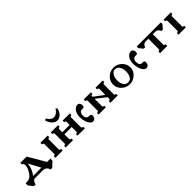

<svg xmlns="http://www.w3.org/2000/svg" viewBox="367 -2267 3922 3922"><g transform="rotate(-45 2328.0 -305.5)"><path d="M608.4 99.6Q599.6 51.8 567.4 25.9Q535.2 0 483.4 0H249Q222.7 3.9 199.2 42Q185.5 61.5 179.7 99.6H130.9L49.8 0V-59.6Q130.9 -59.6 167 -79.1Q217.8 -107.4 263.7 -185.1Q309.6 -262.7 309.6 -320.3Q309.6 -377.9 269.5 -386.7V-432.6H451.2L669.9 -59.6H765.6V0L658.2 99.6ZM262.7 -59.6H504.9L369.1 -313.5Q345.7 -150.4 262.7 -59.6Z M848.6 -45.9Q862.3 -45.9 875.5 -52.2Q888.7 -58.6 888.7 -69.3V-361.3Q888.7 -373 875.5 -379.9Q862.3 -386.7 848.6 -386.7V-432.6H1058.6V-386.7Q1023.4 -385.7 1018.6 -361.3V-69.3Q1021.5 -45.9 1059.6 -45.9V0H848.6Z M1274.4 -710.9Q1296.9 -667 1334.5 -636.2Q1372.1 -605.5 1414.1 -605.5Q1502 -605.5 1562.5 -710.9L1592.8 -680.7Q1562.5 -559.6 1473.6 -521.5Q1447.3 -507.8 1418.9 -507.8Q1370.1 -507.8 1322.3 -547.9Q1274.4 -587.9 1240.2 -681.6ZM1358.4 -386.7Q1343.8 -386.7 1331.1 -377.9Q1318.4 -369.1 1318.4 -356.4V-268.6H1529.3V-360.4Q1529.3 -373 1518.1 -379.9Q1506.8 -386.7 1491.2 -386.7V-432.6H1699.2V-386.7Q1684.6 -386.7 1671.9 -379.9Q1659.2 -373 1659.2 -360.4V-69.3Q1659.2 -58.6 1672.4 -52.2Q1685.5 -45.9 1699.2 -45.9V0H1489.3V-45.9Q1526.4 -45.9 1529.3 -69.3V-209H1318.4V-69.3Q1318.4 -58.6 1331.5 -52.2Q1344.7 -45.9 1358.4 -45.9V0H1148.4V-45.9Q1185.5 -45.9 1188.5 -69.3V-356.4Q1188.5 -370.1 1176.8 -378.4Q1165 -386.7 1148.4 -386.7V-432.6H1358.4Z M1951.2 -315.4H1930.7Q1868.2 -315.4 1855.5 -236.3V-227.5Q1855.5 -116.2 1930.7 -116.2Q1954.1 -116.2 1965.8 -114.7Q1977.5 -113.3 1987.8 -103.5Q1998 -93.8 1998 -62.5Q1998 -31.2 1982.4 -14.6Q1960.9 21.5 1918 21.5Q1889.6 21.5 1868.2 0Q1831.1 -35.2 1809.6 -97.7Q1788.1 -160.2 1788.1 -232.4Q1788.1 -334 1833 -391.6Q1877.9 -449.2 1932.6 -449.2Q1965.8 -449.2 1983.4 -424.8Q2001 -400.4 2001 -367.7Q2001 -335 1989.3 -325.2Q1977.5 -315.4 1951.2 -315.4Z M2479.5 -361.3Q2479.5 -373 2467.3 -379.9Q2455.1 -386.7 2439.5 -386.7V-432.6H2649.4V-386.7Q2615.2 -386.7 2609.4 -362.3V-70.3Q2613.3 -45.9 2649.4 -45.9V0H2439.5V-45.9Q2454.1 -45.9 2466.8 -51.8Q2479.5 -57.6 2479.5 -70.3V-121.1L2267.6 -286.1V-69.3Q2270.5 -45.9 2307.6 -45.9V0H2098.6V-45.9Q2113.3 -45.9 2126.5 -52.2Q2139.6 -58.6 2139.6 -69.3V-361.3Q2139.6 -373 2126.5 -379.9Q2113.3 -386.7 2098.6 -386.7V-432.6H2307.6V-386.7Q2267.6 -386.7 2267.6 -361.3V-344.7L2479.5 -186.5Z M3119.1 -223.6V-233.4Q3119.1 -287.1 3100.1 -331.5Q3081.1 -376 3052.2 -397Q3023.4 -418 2988.3 -418Q2922.9 -418 2886.7 -347.7Q2859.4 -295.9 2859.4 -223.6Q2859.4 -101.6 2925.8 -55.7Q2950.2 -38.1 2988.3 -38.1Q3055.7 -38.1 3085.9 -90.8Q3116.2 -143.6 3119.1 -223.6ZM2989.3 14.6Q2888.7 14.6 2814.5 -55.2Q2740.2 -125 2740.2 -224.6Q2740.2 -324.2 2814.5 -394Q2888.7 -463.9 2989.3 -463.9Q3089.8 -463.9 3164.6 -394Q3239.3 -324.2 3239.3 -224.6Q3239.3 -125 3164.6 -55.2Q3089.8 14.6 2989.3 14.6Z M3492.2 -315.4H3471.7Q3409.2 -315.4 3396.5 -236.3V-227.5Q3396.5 -116.2 3471.7 -116.2Q3495.1 -116.2 3506.8 -114.7Q3518.6 -113.3 3528.8 -103.5Q3539.1 -93.8 3539.1 -62.5Q3539.1 -31.2 3523.4 -14.6Q3502 21.5 3459 21.5Q3430.7 21.5 3409.2 0Q3372.1 -35.2 3350.6 -97.7Q3329.1 -160.2 3329.1 -232.4Q3329.1 -334 3374 -391.6Q3418.9 -449.2 3473.6 -449.2Q3506.8 -449.2 3524.4 -424.8Q3542 -400.4 3542 -367.7Q3542 -335 3530.3 -325.2Q3518.6 -315.4 3492.2 -315.4Z M3872.1 -45.9Q3909.2 -45.9 3912.1 -78.1V-377H3840.8Q3774.4 -377 3751 -322.3L3741.2 -299.8H3701.2L3629.9 -386.7V-432.6H4328.1V-386.7L4252.9 -299.8H4212.9Q4182.6 -377 4114.3 -377H4042V-79.1Q4042 -64.5 4053.7 -55.2Q4065.4 -45.9 4082 -45.9V0H3872.1Z M4406.2 -45.9Q4419.9 -45.9 4433.1 -52.2Q4446.3 -58.6 4446.3 -69.3V-361.3Q4446.3 -373 4433.1 -379.9Q4419.9 -386.7 4406.2 -386.7V-432.6H4616.2V-386.7Q4581.1 -385.7 4576.2 -361.3V-69.3Q4579.1 -45.9 4617.2 -45.9V0H4406.2Z"/></g></svg>

Font: Menaion Unicode
Style: Regular
Weight: 400
Designer: Aleksandr Andreev
Foundry: Ponomar Technologies, Inc.
Version: 2.0